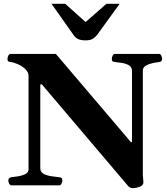

<svg xmlns="http://www.w3.org/2000/svg" viewBox="-20 -977 879 1012"><path d="M40.5 0Q32.2 0 28.1 -9.8Q23.9 -19.5 23.9 -24.9Q23.9 -41 40 -43Q55.7 -44.4 76.9 -47.9Q98.1 -51.3 114.3 -59.8Q130.4 -68.4 130.4 -84V-576.2Q130.4 -597.2 113.3 -613Q96.2 -628.9 74.2 -638.7Q52.2 -648.4 37.1 -649.9Q26.9 -650.9 23.2 -654.1Q19.5 -657.2 19.5 -668Q19.5 -673.3 23.7 -683.1Q27.8 -692.9 36.1 -692.9H274.4L669.9 -228H675.8V-602.5Q675.8 -623.5 659.7 -632.8Q643.6 -642.1 622.8 -645.3Q602.1 -648.4 586.9 -649.9Q576.7 -650.9 573 -654.1Q569.3 -657.2 569.3 -668Q569.3 -673.3 573.5 -683.1Q577.6 -692.9 585.9 -692.9H817.9Q826.2 -692.9 830.3 -683.1Q834.5 -673.3 834.5 -668Q834.5 -651.9 818.4 -649.9Q803.7 -648.4 783.4 -644Q763.2 -639.6 748 -630.6Q732.9 -621.6 732.9 -605V-55.2Q732.9 -45.9 733.9 -39.8Q734.9 -33.7 735.8 -19.5Q737.3 -0.5 717.3 7.1Q697.3 14.6 682.1 14.6Q664.6 14.6 655.8 3.9L200.7 -532.2H192.4V-90.3Q192.4 -69.3 210.9 -60.1Q229.5 -50.8 252.9 -47.9Q276.4 -44.9 291 -43Q301.3 -42 304.9 -39.1Q308.6 -36.1 308.6 -24.9Q308.6 -19.5 304.4 -9.8Q300.3 0 292 0ZM431.2 -764.2Q406.2 -764.2 391.8 -771.2Q377.4 -778.3 370.1 -789.1L251.5 -957H323.7L431.2 -860.8L541 -957H610.8L492.2 -793.5Q483.9 -782.2 470.2 -773.2Q456.5 -764.2 431.2 -764.2Z"/></svg>

Font: Gelasio
Style: Bold
Weight: 700
Designer: Eben Sorkin
Foundry: Eben Sorkin
Version: Version 1.008